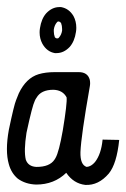

<svg xmlns="http://www.w3.org/2000/svg" viewBox="-22 -522 357 542"><path d="M145.5 -502Q148.4 -502 150.4 -502Q172.9 -498 185.5 -476.6Q193.4 -461.9 193.4 -443.4Q193.4 -437.5 192.4 -431.6Q188.5 -405.3 174.8 -389.6Q158.2 -372.1 137.7 -372.1Q134.8 -372.1 132.8 -372.1Q110.4 -376 97.7 -398.4Q89.8 -413.1 89.8 -430.7Q89.8 -436.5 90.8 -442.4Q94.7 -468.8 108.4 -484.4Q125 -502 145.5 -502ZM150.4 -457Q145.5 -462.9 140.6 -460.9L138.7 -459Q131.8 -451.2 129.9 -438.5Q129.9 -435.5 129.9 -433.6Q129.9 -424.8 132.8 -417Q136.7 -412.1 142.6 -414.1Q143.6 -415 144.5 -416Q151.4 -423.8 153.3 -435.5Q153.3 -438.5 153.3 -440.4Q153.3 -449.2 150.4 -457ZM132.8 -318.4H200.2Q225.6 -318.4 231.4 -296.9Q233.4 -287.1 231.4 -277.3Q207 -138.7 205.1 -92.8Q204.1 -56.6 222.7 -50.8Q235.4 -51.8 246.1 -64.5Q263.7 -86.9 267.6 -127.9L314.5 -127Q307.6 -59.6 285.2 -32.2Q255.9 2 218.8 0Q185.5 -3.9 165 -34.2Q130.9 -1 80.1 -1Q49.8 -2 28.3 -17.6Q9.8 -33.2 2.9 -58.6Q-7.8 -95.7 2.9 -155.3Q17.6 -225.6 23.4 -239.3Q27.3 -250 31.2 -258.8Q51.8 -301.8 86.9 -312.5Q106.4 -318.4 132.8 -318.4ZM128.9 -268.6Q93.8 -268.6 81.1 -246.1Q78.1 -242.2 76.2 -237.3Q69.3 -223.6 53.7 -151.4Q52.7 -148.4 52.7 -146.5Q44.9 -96.7 50.8 -71.3Q57.6 -51.8 81.1 -50.8Q118.2 -50.8 131.8 -71.3Q133.8 -74.2 134.8 -76.2Q144.5 -92.8 155.3 -154.3Q168 -231.4 166 -247.1Q155.3 -267.6 128.9 -268.6Z"/></svg>

Font: Bratas-flat
Style: flat
Weight: 400
Designer: MUHAMMAD YONI
Version: Version 001.000